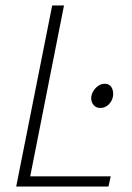

<svg xmlns="http://www.w3.org/2000/svg" viewBox="-20 -679 480 699"><path d="M39 0 170 -659H213L90 -37H383L375 0ZM345 -286Q330 -286 321 -296.5Q312 -307 312 -321Q312 -334 319 -346Q326 -358 337 -366Q348 -374 361 -374Q377 -374 384.5 -363.5Q392 -353 392 -337Q392 -324 386 -312.5Q380 -301 369.5 -293.5Q359 -286 345 -286Z"/></svg>

Font: Source Sans 3 Light
Style: Italic
Weight: 300
Italic angle: -11°
Designer: Paul D. Hunt
Foundry: Adobe
Version: Version 3.046;hotconv 1.0.118;makeotfexe 2.5.65603